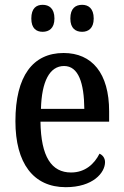

<svg xmlns="http://www.w3.org/2000/svg" viewBox="-20 -767 513 797"><path d="M321 -635C346 -635 369 -649 369 -690C369 -733 346 -747 321 -747C294 -747 272 -733 272 -690C272 -649 294 -635 321 -635ZM157 -635C183 -635 206 -649 206 -690C206 -733 183 -747 157 -747C131 -747 110 -733 110 -690C110 -649 131 -635 157 -635ZM253 10C366 10 416 -50 416 -94C416 -112 405 -124 393 -129C372 -87 334 -51 275 -51C194 -51 150 -116 148 -262H433V-305C433 -463 362 -547 244 -547C117 -547 44 -452 44 -264C44 -90 118 10 253 10ZM330 -315H150C153 -429 186 -493 246 -493C306 -493 329 -422 330 -315Z"/></svg>

Font: Noto Serif Myanmar Condensed Medium
Style: Regular
Weight: 500
Width: 3
Designer: Ben Mitchell and the Monotype Design Team
Foundry: Monotype Imaging Inc.
Version: Version 2.106